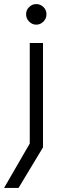

<svg xmlns="http://www.w3.org/2000/svg" viewBox="-61 -722 296 942"><path d="M-41 200 99 -42 85 18V-511H150V1L30 200ZM117 -601Q97 -601 82 -616Q67 -631 67 -652Q67 -673 82 -687.5Q97 -702 117 -702Q137 -702 152 -687.5Q167 -673 167 -652Q167 -631 152 -616Q137 -601 117 -601Z"/></svg>

Font: TikTok Sans 24pt Light
Style: Regular
Weight: 300
Version: Version 4.000